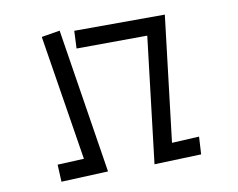

<svg xmlns="http://www.w3.org/2000/svg" viewBox="-79 -815 1157 935"><g transform="rotate(-10 500.0 -348.0)"><path d="M148 -70 279 -76 180 -696 271 -711 384 5 152 15ZM687 -613 337 -611 341 -698 789 -699 715 -78 850 -85 845 2 613 10Z"/></g></svg>

Font: Stick
Style: Regular
Weight: 400
Designer: Fontworks Inc.
Foundry: Fontworks Inc.
Version: Version 1.100